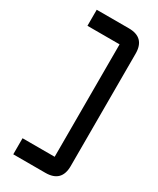

<svg xmlns="http://www.w3.org/2000/svg" viewBox="-221 -847 833 1011"><g transform="rotate(30 195.5 -341.5)"><path d="M341.8 -683.6V0Q341.8 97.7 244.1 97.7H48.8V0H244.1V-683.6H48.8V-781.2H244.1Q341.8 -781.2 341.8 -683.6Z"/></g></svg>

Font: BabelStone Runic Beorhtric
Style: Regular
Weight: 400
Designer: Andrew West
Foundry: BabelStone
Version: Version 7.004;November 9, 2023